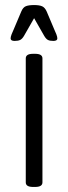

<svg xmlns="http://www.w3.org/2000/svg" viewBox="-20 -738 270 760"><path d="M111 2Q82 2 82 -16V-507Q82 -525 111 -525H119Q148 -525 148 -507V-16Q148 2 119 2ZM38 -576Q22 -576 22 -586Q22 -592 26 -602.5Q30 -613 34 -621L64 -692Q71 -709 82.5 -713.5Q94 -718 115 -718Q136 -718 147 -713Q158 -708 165 -692L195 -621Q199 -613 203 -602.5Q207 -592 207 -586Q207 -576 191 -576Q177 -576 169.5 -580Q162 -584 155 -596L115 -666L75 -596Q68 -584 60 -580Q52 -576 38 -576Z"/></svg>

Font: Asap Condensed Light
Style: Regular
Weight: 300
Width: 3
Designer: Pablo Cosgaya
Foundry: Omnibus-Type
Version: Version 3.001; ttfautohint (v1.8.4.7-5d5b)